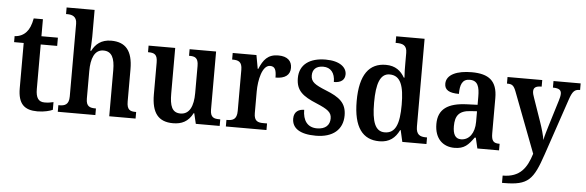

<svg xmlns="http://www.w3.org/2000/svg" viewBox="-57 -960 4257 1394"><g transform="rotate(5 2071.5 -263.5)"><path d="M231 10C281 10 323 -2 342 -11V-67C322 -62 301 -59 277 -59C233 -59 213 -87 213 -152V-476H333V-536H213V-660H146C137 -611 123 -580 104 -559C85 -537 55 -521 19 -520V-476H89V-147C89 -31 137 10 231 10Z M379 0H653V-48H650C609 -48 581 -56 581 -114V-314C581 -404 605 -472 671 -472C732 -472 754 -423 754 -336V0H946V-48H943C902 -48 878 -57 878 -119V-353C878 -489 825 -548 721 -548C648 -548 607 -511 582 -462H576C577 -476 581 -523 581 -564V-760H377V-712H387C417 -712 456 -704 456 -648V-118C456 -57 424 -48 385 -48H379Z M1219 10C1282 10 1330 -12 1363 -76H1367L1385 0H1559V-48H1552C1515 -48 1486 -54 1486 -113V-536H1293V-488H1296C1334 -488 1361 -481 1361 -420V-222C1361 -127 1333 -65 1267 -65C1205 -65 1188 -115 1188 -204V-536H994V-488H997C1041 -488 1063 -477 1063 -419V-187C1063 -51 1113 10 1219 10Z M1604 0H1900V-48H1873C1834 -48 1805 -56 1805 -115V-273C1805 -354 1828 -466 1886 -466C1922 -466 1932 -440 1932 -385C2002 -385 2038 -413 2038 -465C2038 -514 2007 -547 1939 -547C1862 -547 1830 -504 1802 -437H1798L1780 -536H1607V-488H1611C1652 -488 1680 -479 1680 -420V-120C1680 -57 1649 -48 1608 -48H1604Z M2260 10C2384 10 2456 -51 2456 -155C2456 -246 2404 -285 2306 -324C2222 -358 2193 -377 2193 -424C2193 -467 2219 -494 2271 -494C2325 -494 2357 -457 2357 -390C2410 -390 2437 -413 2437 -453C2437 -502 2389 -547 2284 -547C2170 -547 2094 -496 2094 -396C2094 -305 2142 -267 2246 -224C2329 -189 2357 -169 2357 -124C2357 -77 2327 -44 2264 -44C2194 -44 2160 -93 2160 -170C2124 -170 2086 -153 2086 -100C2086 -31 2142 10 2260 10Z M2723 10C2796 10 2839 -26 2867 -84H2871L2890 0H3066V-48H3058C3015 -48 2986 -61 2986 -121V-760H2779V-712H2786C2827 -712 2862 -704 2862 -647V-576C2862 -540 2862 -497 2865 -466H2860C2833 -513 2793 -547 2723 -547C2602 -547 2534 -460 2534 -267C2534 -75 2602 10 2723 10ZM2756 -58C2687 -58 2661 -127 2661 -267C2661 -404 2687 -480 2756 -480C2837 -480 2862 -404 2862 -268C2862 -130 2836 -58 2756 -58Z M3270 10C3343 10 3371 -22 3411 -77H3419L3437 0H3595V-48H3592C3550 -48 3535 -64 3535 -119V-376C3535 -502 3472 -548 3348 -548C3245 -548 3164 -517 3164 -448C3164 -402 3199 -383 3269 -383C3269 -450 3284 -492 3339 -492C3398 -492 3411 -447 3411 -374V-316L3334 -313C3194 -308 3125 -259 3125 -152C3125 -42 3189 10 3270 10ZM3312 -56C3271 -56 3253 -88 3253 -147C3253 -222 3280 -261 3364 -266L3411 -269V-191C3411 -110 3372 -56 3312 -56Z M3637 180V233H3651C3829 233 3864 188 3928 -1L4068 -414C4088 -473 4104 -488 4140 -488H4143V-536H3945V-488H3949C3988 -487 4006 -477 4006 -448C4006 -434 4001 -413 3996 -398L3937 -206C3927 -172 3916 -138 3909 -103C3905 -134 3890 -186 3873 -235L3815 -402C3808 -420 3804 -436 3804 -449C3804 -475 3820 -488 3860 -488H3863V-536H3610V-488H3614C3647 -488 3660 -479 3676 -438L3844 3C3812 107 3764 180 3637 180Z"/></g></svg>

Font: Noto Serif Devanagari SemiCondensed SemiBold
Style: Regular
Weight: 600
Width: 4
Designer: Universal Thirst, Indian Type Foundry and the Monotype Design Team
Foundry: Monotype Imaging Inc.
Version: Version 2.004